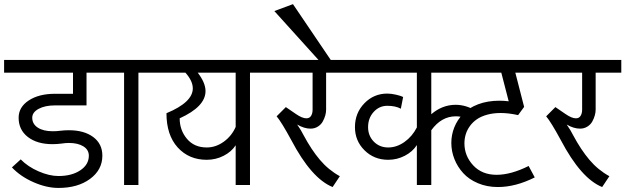

<svg xmlns="http://www.w3.org/2000/svg" viewBox="-40 -902 3049 936"><path d="M-20 -609.9H491.2V-547.9H381.8V-388.2H228Q179.2 -388.2 148.2 -371.3Q117.2 -354.5 117.2 -328.1Q117.2 -297.4 144.3 -279.8Q171.4 -262.2 216.8 -262.2Q237.8 -262.2 250 -264.2Q274.4 -267.1 295.9 -267.1Q370.1 -267.1 414.6 -233.9Q459 -200.7 459 -143.1Q459 -74.2 399.2 -30Q339.4 14.2 245.1 14.2Q187 14.2 123.5 -13.7Q60.1 -41.5 18.1 -85.9L61 -125Q95.7 -89.4 147.9 -66.7Q200.2 -43.9 245.1 -43.9Q310.1 -43.9 351.6 -71.8Q393.1 -99.6 393.1 -143.1Q393.1 -171.9 366.5 -188.5Q339.8 -205.1 295.9 -205.1Q279.3 -205.1 259.8 -202.1Q237.3 -199.2 215.8 -199.2Q141.1 -199.2 95.9 -234.1Q50.8 -269 50.8 -328.1Q50.8 -379.9 100.3 -412.4Q149.9 -444.8 228 -444.8H315.9V-547.9H-20Z M564.9 0V-547.9H460V-609.9H739.7V-547.9H634.8V0Z M699.7 -609.9H1283.7V-547.9H1178.7V0H1108.9V-193.8Q1088.4 -162.1 1050.3 -142.6Q1012.2 -123 967.8 -123Q880.9 -123 826.2 -183.3Q771.5 -243.7 771.5 -350.1Q899.9 -403.3 899.9 -471.2Q899.9 -507.3 863.8 -547.9H699.7ZM967.8 -183.1Q1011.7 -183.1 1050.5 -210.9Q1089.4 -238.8 1108.9 -283.2V-547.9H923.8Q961.9 -498.5 961.9 -458Q961.9 -382.3 835.9 -325.2Q835.9 -267.6 871.3 -225.3Q906.7 -183.1 967.8 -183.1Z M1243.7 -609.9H1674.8V-547.9H1549.8V-367.2Q1549.8 -354 1545.7 -339.1Q1541.5 -324.2 1533.2 -309.3Q1524.9 -294.4 1509.3 -284.7Q1493.7 -274.9 1473.6 -274.9Q1442.9 -274.9 1408.7 -294.9Q1428.7 -266.1 1440.4 -242.2Q1478 -171.9 1519.5 -122.8Q1561 -73.7 1616.7 -43L1581.5 9.8Q1478.5 -31.7 1379.9 -219.2Q1332.5 -306.6 1308.6 -335L1353.5 -379.9L1402.8 -346.2Q1433.1 -325.2 1453.6 -325.2Q1469.2 -325.2 1476.6 -337.4Q1483.9 -349.6 1483.9 -367.2V-547.9H1243.7Z M1534.2 -585.9 1297.4 -848.1 1388.2 -881.8 1572.3 -609.9Z M1992.2 0V-194.8Q1971.2 -162.1 1933.3 -142.6Q1895.5 -123 1852.5 -123Q1783.7 -123 1737.1 -169.2Q1690.4 -215.3 1690.4 -282.2Q1690.4 -351.1 1736.3 -398.4Q1782.2 -445.8 1848.1 -445.8Q1867.2 -445.8 1891.4 -440.2Q1915.5 -434.6 1925.3 -429.2L1914.1 -372.1Q1888.2 -386.2 1848.1 -386.2Q1808.6 -386.2 1781.5 -356.2Q1754.4 -326.2 1754.4 -282.2Q1754.4 -240.2 1782.2 -211.7Q1810.1 -183.1 1852.5 -183.1Q1894 -183.1 1931.9 -210Q1969.7 -236.8 1992.2 -280.8V-547.9H1634.3V-609.9H2168.5V-547.9H2062.5V-345.2Q2116.2 -391.1 2181.2 -391.1Q2231.9 -391.1 2279.3 -361.8L2266.1 -306.2Q2227.1 -335 2182.1 -335Q2111.8 -335 2062.5 -267.1V0Z M2127 -609.9H2598.1V-547.9H2472.2L2515.1 -380.9L2485.8 -340.8Q2439.9 -351.1 2400.9 -351.1Q2364.7 -351.1 2334.7 -342.8Q2304.7 -334.5 2284.4 -320.3Q2264.2 -306.2 2250.5 -287.1Q2236.8 -268.1 2230.5 -247.1Q2224.1 -226.1 2224.1 -203.1Q2224.1 -142.1 2266.8 -95.9Q2309.6 -49.8 2380.9 -49.8Q2450.7 -49.8 2537.1 -92.8L2566.9 -37.1Q2473.6 9.8 2387.2 9.8Q2334 9.8 2290 -8.8Q2246.1 -27.3 2218.3 -57.9Q2190.4 -88.4 2175.3 -126.5Q2160.2 -164.6 2160.2 -205.1Q2160.2 -244.6 2174.6 -280.8Q2189 -316.9 2216.8 -346.4Q2244.6 -376 2290.8 -393.6Q2336.9 -411.1 2395 -411.1Q2415.5 -411.1 2439.9 -408.2L2403.8 -547.9H2127Z M2557.6 -609.9H2988.8V-547.9H2863.8V-367.2Q2863.8 -354 2859.6 -339.1Q2855.5 -324.2 2847.2 -309.3Q2838.9 -294.4 2823.2 -284.7Q2807.6 -274.9 2787.6 -274.9Q2756.8 -274.9 2722.7 -294.9Q2742.7 -266.1 2754.4 -242.2Q2792 -171.9 2833.5 -122.8Q2875 -73.7 2930.7 -43L2895.5 9.8Q2792.5 -31.7 2693.8 -219.2Q2646.5 -306.6 2622.6 -335L2667.5 -379.9L2716.8 -346.2Q2747.1 -325.2 2767.6 -325.2Q2783.2 -325.2 2790.5 -337.4Q2797.9 -349.6 2797.9 -367.2V-547.9H2557.6Z"/></svg>

Font: LT Superior
Style: Regular
Weight: 400
Designer: Daniel Lyons
Foundry: LyonsType
Version: Version 1.000